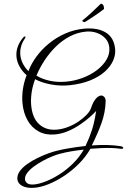

<svg xmlns="http://www.w3.org/2000/svg" viewBox="-126 -1060 1005 1492"><g transform="rotate(-5 376.5 -314.0)"><path d="M82 376Q23 376 -11.5 354Q-46 332 -46 298Q-46 266 -22 238Q2 210 40.5 187.5Q79 165 124.5 147.5Q170 130 213.5 118.5Q257 107 290 103Q321 98 358.5 95Q396 92 434.5 89.5Q473 87 504 87Q541 24 564.5 -32Q588 -88 606 -161L610 -177Q591 -159 556.5 -133.5Q522 -108 476.5 -82.5Q431 -57 379.5 -40Q328 -23 274 -23Q203 -23 151.5 -57Q100 -91 72.5 -151.5Q45 -212 45 -291Q45 -338 57 -391.5Q69 -445 96 -501Q65 -533 47.5 -572Q30 -611 30 -652Q30 -688 45 -723.5Q60 -759 92 -792Q101 -802 109 -802Q113 -802 113 -798Q113 -792 106 -784Q83 -756 72 -725Q61 -694 61 -663Q61 -628 74.5 -594Q88 -560 113 -531Q139 -586 184.5 -638Q230 -690 291 -731.5Q352 -773 424 -797.5Q496 -822 574 -822Q678 -822 738.5 -777Q799 -732 799 -641Q799 -598 775.5 -555Q752 -512 704.5 -476Q657 -440 586.5 -418Q516 -396 423 -394Q350 -393 279 -412.5Q208 -432 159 -464Q134 -411 122.5 -360.5Q111 -310 111 -266Q111 -165 160.5 -112Q210 -59 293 -59Q338 -59 383.5 -72.5Q429 -86 468 -108Q507 -130 534.5 -154.5Q562 -179 571 -200Q594 -252 616.5 -272.5Q639 -293 657 -293Q672 -293 682.5 -279.5Q693 -266 690 -243Q680 -160 644.5 -82Q609 -4 553 87Q621 88 675.5 94.5Q730 101 774 112Q786 115 790.5 119.5Q795 124 795 127Q795 134 783 134Q777 134 766 131Q743 125 705 120.5Q667 116 623.5 114Q580 112 540 112Q498 172 440.5 220.5Q383 269 318.5 304Q254 339 192.5 357.5Q131 376 82 376ZM396 -424Q464 -424 528 -442Q592 -460 643 -492Q694 -524 724.5 -566.5Q755 -609 755 -657Q755 -701 730.5 -732.5Q706 -764 668 -781Q630 -798 587 -798Q519 -798 457 -772Q395 -746 342 -702.5Q289 -659 245.5 -604Q202 -549 172 -491Q213 -460 271.5 -442Q330 -424 396 -424ZM80 350Q119 350 172 334.5Q225 319 283 289Q341 259 394.5 215Q448 171 488 114Q440 115 393.5 118.5Q347 122 301 130Q276 134 239.5 145Q203 156 164 173Q125 190 90.5 211Q56 232 34.5 256Q13 280 13 305Q13 323 28.5 336.5Q44 350 80 350ZM582 -872Q575 -874 569.5 -876.5Q564 -879 564 -886Q603 -912 643 -943Q683 -974 719 -1004Q727 -1004 734.5 -995Q742 -986 740 -961Q730 -954 708.5 -941Q687 -928 662 -914.5Q637 -901 615.5 -889.5Q594 -878 582 -872Z"/></g></svg>

Font: Great Vibes
Style: Regular
Weight: 400
Designer: Robert E. Leuschke, Viktoriya Grabowska, Viviana Monsalve, Eben Sorkin
Foundry: Robert E. Leuschke
Version: Version 1.103; ttfautohint (v1.8.4.7-5d5b)